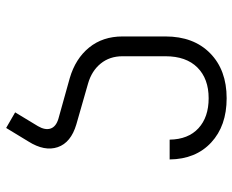

<svg xmlns="http://www.w3.org/2000/svg" viewBox="-88 -512 775 640"><g transform="rotate(90 300.0 -192.5)"><path d="M355 145 401 69Q415 45 409 27Q403 9 377 1L241 -37Q176 -56 139 -101.5Q102 -147 102 -213V-356Q102 -450 158 -505Q214 -560 308 -560Q400 -560 455.5 -508.5Q511 -457 512 -370H446Q445 -432 408 -466Q371 -500 308 -500Q243 -500 205.5 -462.5Q168 -425 168 -356V-213Q168 -170 192.5 -140Q217 -110 259 -98L395 -59Q456 -41 471 3Q486 47 452 101L407 175Z"/></g></svg>

Font: JetBrains Mono NL ExtraLight
Style: Regular
Weight: 200
Designer: Philipp Nurullin, Konstantin Bulenkov
Foundry: JetBrains
Version: Version 2.304; ttfautohint (v1.8.4.7-5d5b)